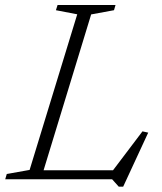

<svg xmlns="http://www.w3.org/2000/svg" viewBox="-44 -702 633 752"><path d="M313 -645.5 116 0H-23.5L-17.5 -20.5L72 -36.5L258.5 -646L175 -662L181.5 -682.5H408.5L402.5 -662ZM388 -21 514 -187.5 536.5 -182.5 438.5 29H421L395 0H77L88.5 -35H428Z"/></svg>

Font: Newsreader Light
Style: Italic
Weight: 300
Italic angle: -17°
Designer: Hugues Gentile
Foundry: Production Type
Version: Version 1.003